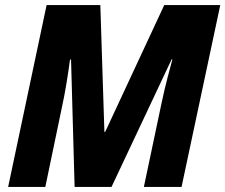

<svg xmlns="http://www.w3.org/2000/svg" viewBox="-20 -734 885 754"><path d="M12 0H158L223 -312C236 -370 247 -441 255 -500H259L273 0H418L654 -501H657C647 -462 630 -404 614 -327L545 0H693L845 -714H625L393 -216H390L374 -714H163Z"/></svg>

Font: Noto Sans SemiCondensed ExtraBold
Style: Italic
Weight: 800
Width: 4
Italic angle: -12°
Designer: Monotype Design Team
Foundry: Monotype Imaging Inc.
Version: Version 2.013